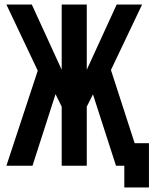

<svg xmlns="http://www.w3.org/2000/svg" viewBox="-20 -720 682 834"><path d="M520 0H483.9L383.8 -310.1L356.9 -256.8V0H248V-256.8L221.2 -311L121.1 0H7.8L144 -413.1L7.8 -700.2H118.2L248 -417V-700.2H356.9V-417L486.8 -700.2H597.2L461.9 -416L564.9 -98.1H627V94.2H520Z"/></svg>

Font: Bebas Neue Bold
Style: Regular
Weight: 700
Designer: Ryoichi Tsunekawa
Foundry: Ryoichi Tsunekawa
Version: Version 1.300